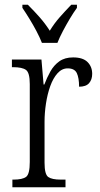

<svg xmlns="http://www.w3.org/2000/svg" viewBox="-20 -786 420 806"><path d="M32 0V-32H37Q74 -32 89.5 -43.5Q105 -55 105 -106V-433Q105 -481 89 -492.5Q73 -504 35 -504H30V-536H154L163 -431H166Q177 -460 191.5 -486Q206 -512 229 -528.5Q252 -545 287 -545Q328 -545 347.5 -525.5Q367 -506 367 -476Q367 -452 354 -437Q341 -422 312 -422Q312 -459 302.5 -479Q293 -499 264 -499Q240 -499 221.5 -478.5Q203 -458 191 -424.5Q179 -391 173 -351.5Q167 -312 167 -275V-103Q167 -54 182.5 -43Q198 -32 235 -32H255V0ZM156 -606Q147 -629 133 -655.5Q119 -682 103 -708Q87 -734 74 -753V-766H97Q124 -739 146.5 -713.5Q169 -688 189 -657Q208 -688 230.5 -713.5Q253 -739 279 -766H303V-753Q289 -734 273.5 -708Q258 -682 244 -655.5Q230 -629 221 -606Z"/></svg>

Font: Noto Serif Lao Condensed Light
Style: Regular
Weight: 300
Width: 3
Designer: Monotype Design Team
Foundry: Monotype Imaging Inc.
Version: Version 2.003; ttfautohint (v1.8.4.7-5d5b)